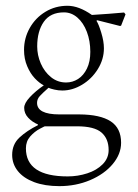

<svg xmlns="http://www.w3.org/2000/svg" viewBox="-20 -446 472 655"><path d="M393.1 41Q393.1 -8.8 357.7 -32Q322.3 -55.2 251 -55.7H182.6Q106.4 -55.7 106.4 -95.2Q106.4 -107.9 115.7 -118.2Q125 -128.4 145.5 -146.5Q151.4 -143.6 165.3 -140.4Q179.2 -137.2 192.4 -137.2Q227.1 -137.2 260 -157Q293 -176.8 313.7 -210.2Q334.5 -243.7 334.5 -281.2Q334.5 -305.2 325.4 -334.7Q316.4 -364.3 309.1 -375L311.5 -377L389.2 -357.4L393.1 -358.4L408.2 -397L403.3 -403.3Q387.2 -401.9 350.6 -398.9Q314 -396 293.5 -395Q249 -426.3 210 -426.3Q168.9 -426.3 135 -405.8Q101.1 -385.3 81.5 -350.6Q62 -315.9 62 -275.9Q62 -245.1 72.8 -220Q83.5 -194.8 99.1 -178.5Q114.7 -162.1 129.4 -154.8Q101.1 -135.3 81.8 -114.5Q62.5 -93.8 62.5 -78.1Q62.5 -59.1 76.2 -44.4Q89.8 -29.8 109.4 -21.5V-19Q71.3 0 46.4 23.2Q21.5 46.4 21.5 82.5Q21.5 113.3 40.8 137.5Q60.1 161.6 96.4 175.3Q132.8 189 182.6 189Q238.8 189 287.4 168.5Q335.9 147.9 364.5 113.8Q393.1 79.6 393.1 41ZM288.1 -269Q288.1 -235.8 276.6 -212.2Q265.1 -188.5 246.3 -176.5Q227.5 -164.6 205.6 -164.6Q176.3 -164.6 153.8 -182.9Q131.3 -201.2 119.1 -229.5Q106.9 -257.8 106.9 -287.6Q106.9 -339.4 129.4 -371.6Q151.9 -403.8 198.2 -403.8Q223.6 -403.8 244.1 -386Q264.6 -368.2 276.4 -337.2Q288.1 -306.2 288.1 -269ZM242.7 -15.1Q301.8 -15.1 326.2 6.1Q350.6 27.3 350.6 65.9Q350.6 93.8 330.3 114.3Q310.1 134.8 277.8 145.3Q245.6 155.8 210.9 155.8Q68.4 155.8 68.4 60.1Q68.4 36.1 83 19.5Q97.7 2.9 116 -6.8Q134.3 -16.6 134.3 -15.1Z"/></svg>

Font: Neuton ExtraLight
Style: Regular
Weight: 275
Designer: Brian M Zick
Foundry: Brian M Zick
Version: Version 1.560